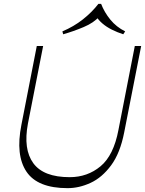

<svg xmlns="http://www.w3.org/2000/svg" viewBox="-20 -969 753 997"><path d="M331 8Q175 8 117.5 -77.5Q60 -163 91 -320L171 -730H204L125 -327Q100 -194 153 -121.5Q206 -49 342 -49Q434 -49 502 -105.5Q570 -162 595 -294L680 -730H713L625 -282Q604 -174 557 -110.5Q510 -47 450.5 -19.5Q391 8 331 8ZM308 -791 304 -806Q363 -831 410 -868Q457 -905 491 -949H505Q522 -905 553 -867Q584 -829 630 -806L620 -791Q589 -801 561 -815Q533 -829 512 -847Q491 -865 479 -885L496 -884Q468 -851 414.5 -828.5Q361 -806 308 -791Z"/></svg>

Font: Savate ExtraLight
Style: Italic
Weight: 200
Italic angle: -11°
Designer: Max Esnée
Foundry: Plomb Type
Version: Version 2.000